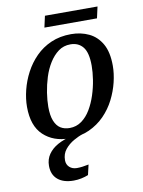

<svg xmlns="http://www.w3.org/2000/svg" viewBox="-98 -736 777 1043"><g transform="rotate(-10 291.0 -214.5)"><path d="M238 10Q152 10 97 -41.5Q42 -93 42 -198Q42 -242 54 -290.5Q66 -339 90 -384.5Q114 -430 150 -466.5Q186 -503 235 -524.5Q284 -546 346 -546Q400 -546 444 -525Q488 -504 514 -458.5Q540 -413 540 -338Q540 -295 528.5 -247.5Q517 -200 494 -154.5Q471 -109 435 -72Q399 -35 350 -12.5Q301 10 238 10ZM251 -45Q288 -45 317 -66Q346 -87 366.5 -121.5Q387 -156 400.5 -197.5Q414 -239 420.5 -281Q427 -323 427 -358Q427 -430 402 -461Q377 -492 333 -492Q295 -492 266.5 -471Q238 -450 216.5 -415.5Q195 -381 182 -339.5Q169 -298 162.5 -256Q156 -214 156 -178Q156 -130 168 -100.5Q180 -71 201 -58Q222 -45 251 -45ZM223 240Q167 240 135.5 213.5Q104 187 104 138Q104 102 123 74.5Q142 47 175.5 28.5Q209 10 253 0H314Q291 7 263 23Q235 39 215 63.5Q195 88 195 123Q195 147 211 161.5Q227 176 252 176Q266 176 282 174Q298 172 317 168L304 224Q287 231 266 235.5Q245 240 223 240ZM210 -606 224 -669H514L500 -606Z"/></g></svg>

Font: ET Text
Style: Italic
Weight: 470
Italic angle: -12°
Designer: Monotype Design Team
Foundry: Monotype Imaging Inc.
Version: Version 2.009